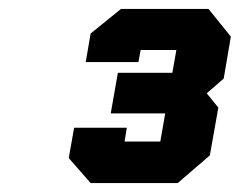

<svg xmlns="http://www.w3.org/2000/svg" viewBox="-20 -757 537 430"><path d="M183 -347 134 -403 146 -471H264L259 -440H339L350 -503H228L244 -594H366L375 -645H295L290 -618H172L183 -682L251 -737H447L497 -675L481 -581L443 -548L469 -516L450 -409L378 -347Z"/></svg>

Font: Tomorrow
Style: Bold Italic
Weight: 700
Italic angle: -10°
Designer: Tony de Marco, Monica Rizzolli
Foundry: Just in Type
Version: Version 2.002